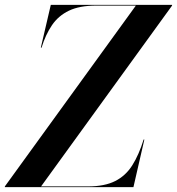

<svg xmlns="http://www.w3.org/2000/svg" viewBox="-71 -770 728 790"><path d="M488 -747H325Q256.5 -747 212.8 -726.1Q169.1 -705.1 142.8 -666.3Q116.5 -627.5 100 -574H97L138 -750H637V-747L98 -3H291Q359.5 -3 402.9 -25Q446.4 -47 473.4 -90Q500.5 -133 520 -196H523L478 0H-51V-3Z"/></svg>

Font: Bodoni* 72 Medium
Style: Italic
Weight: 500
Italic angle: -13°
Version: Version 1.002; ttfautohint (v0.97) -l 8 -r 50 -G 200 -x 14 -